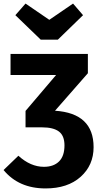

<svg xmlns="http://www.w3.org/2000/svg" viewBox="-32 -833 557 1075"><path d="M292 -611H196L54 -748L111 -813L244 -722L377 -813L433 -748ZM276 -213Q492 -199 492 -9Q492 92 419.5 157Q347 222 223 222Q73 222 -12 119L71 39Q139 101 214 101Q268 101 298.5 71Q329 41 329 -19Q329 -73 298 -96.5Q267 -120 203 -120H111V-212L282 -413H27V-531H460V-423Z"/></svg>

Font: Fira Sans
Style: Bold
Weight: 700
Designer: bBox Type GmbH & Carrois Corporate GbR & Edenspiekermann AG
Foundry: bBox Type GmbH & Carrois Corporate GbR & Edenspiekermann AG
Version: Version 4.301;PS 004.301;hotconv 1.0.88;makeotf.lib2.5.64775